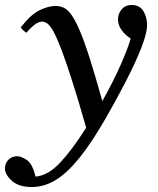

<svg xmlns="http://www.w3.org/2000/svg" viewBox="-106 -500 636 773"><path d="M37 211Q87 207 135.5 155.5Q184 104 241 14Q208 -101 183.5 -177.5Q159 -254 141 -301Q123 -348 109.5 -372.5Q96 -397 85 -405Q74 -413 64 -413Q52 -413 37.5 -403.5Q23 -394 0 -368Q-7 -373 -12.5 -378Q-18 -383 -23 -389Q18 -442 53.5 -459Q89 -476 118 -476Q135 -476 150.5 -469Q166 -462 181.5 -440.5Q197 -419 215 -377Q233 -335 255 -266Q277 -197 306 -93Q352 -175 382 -244Q412 -313 420 -345Q398 -359 383.5 -379Q369 -399 369 -422Q369 -445 384 -462.5Q399 -480 424 -480Q455 -480 470.5 -456.5Q486 -433 486 -398Q486 -367 463.5 -309Q441 -251 403.5 -178Q366 -105 322 -28Q263 75 213 136.5Q163 198 117 225.5Q71 253 22 253Q-30 253 -58 228Q-86 203 -86 178Q-86 158 -72.5 143.5Q-59 129 -37 129Q-20 129 2.5 144.5Q25 160 37 211Z"/></svg>

Font: Tiro Devanagari Hindi
Style: Italic
Weight: 400
Italic angle: -11°
Designer: Devanagari: John Hudson & Fiona Ross, assisted by Paul Hanslow. Latin: John Hudson with Paul Hanslow, assisted by Kaja S
Foundry: Tiro Typeworks Ltd.
Version: Version 1.52